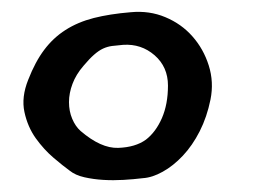

<svg xmlns="http://www.w3.org/2000/svg" viewBox="-20 -790 425 322"><path d="M199.2 -769.5Q230.5 -772.5 257.3 -761.2Q284.2 -750 302.7 -729Q321.3 -708 330.1 -680.2Q338.9 -652.3 333 -623Q327.1 -593.8 314.9 -569.8Q302.7 -545.9 286.6 -528.8Q270.5 -511.7 252.9 -502Q235.4 -492.2 219.7 -491.2Q204.1 -489.3 187 -488.3Q169.9 -487.3 153.3 -488.3Q136.7 -489.3 121.6 -492.7Q106.4 -496.1 96.7 -503.9Q85.9 -511.7 69.8 -525.4Q53.7 -539.1 40 -558.1Q26.4 -577.1 21 -602.1Q15.6 -627 27.3 -656.2Q39.1 -686.5 54.2 -706.5Q69.3 -726.6 89.8 -739.7Q110.4 -752.9 137.2 -759.8Q164.1 -766.6 199.2 -769.5ZM120.1 -679.7Q107.4 -665 101.6 -649.4Q95.7 -633.8 95.7 -618.7Q95.7 -603.5 101.1 -590.8Q106.4 -578.1 115.2 -570.3Q149.4 -541 178.2 -542Q207 -543 224.6 -555.7Q241.2 -568.4 251.5 -591.8Q261.7 -615.2 261.7 -646.5Q261.7 -677.7 239.3 -697.3Q216.8 -716.8 186.5 -714.8Q175.8 -713.9 168 -712.9Q160.2 -711.9 152.8 -708.5Q145.5 -705.1 137.7 -698.2Q129.9 -691.4 120.1 -679.7Z"/></svg>

Font: Irish Grover
Style: Regular
Weight: 400
Designer: Squid
Foundry: Font Diner, Inc DBA Sideshow
Version: Version 1.000